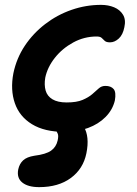

<svg xmlns="http://www.w3.org/2000/svg" viewBox="-20 -533 563 789"><path d="M245 9Q163 9 111.5 -22.5Q60 -54 41 -109Q22 -164 35 -232Q48 -294 82 -345Q116 -396 165.5 -434Q215 -472 274 -492.5Q333 -513 395 -513Q425 -513 449 -503Q473 -493 485.5 -472.5Q498 -452 491 -421Q485 -390 468 -374.5Q451 -359 432 -359Q417 -359 410.5 -365Q404 -371 398 -377Q392 -383 377 -383Q326 -383 281 -358.5Q236 -334 205.5 -295.5Q175 -257 166 -214Q161 -184 167.5 -161Q174 -138 195.5 -125Q217 -112 254 -112Q295 -112 319.5 -122.5Q344 -133 359 -146Q374 -159 385.5 -169.5Q397 -180 413 -180Q436 -180 447 -167Q458 -154 452 -120Q443 -82 414 -52.5Q385 -23 341.5 -7Q298 9 245 9ZM141 236Q95 236 71.5 217Q48 198 55 163Q60 140 75 126Q90 112 121 107Q169 101 190 86Q211 71 217 44Q221 26 217.5 17Q214 8 208.5 2.5Q203 -3 199.5 -8.5Q196 -14 198 -25Q199 -36 211.5 -45Q224 -54 246 -54Q299 -54 324 -13Q349 28 335 97Q322 161 271 198.5Q220 236 141 236Z"/></svg>

Font: Shantell Sans Light SemiBold
Style: Italic
Weight: 600
Italic angle: -11°
Version: Version 1.011;[c5ecc13dd]